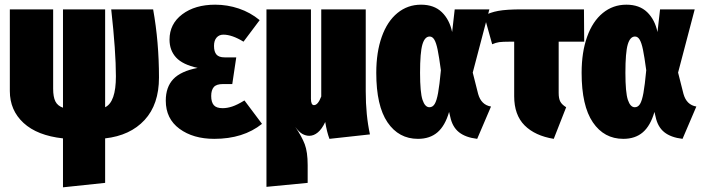

<svg xmlns="http://www.w3.org/2000/svg" viewBox="-20 -574 3000 820"><path d="M429 17V207L249 226V17Q139 5 80.5 -49Q22 -103 22 -185V-534H207V-195Q207 -160 216.5 -141Q226 -122 249 -114V-534H429V-116Q475 -138 475 -248Q475 -354 455 -534H634Q659 -395 659 -243Q659 -128 597.5 -61.5Q536 5 429 17Z M1089 -488 1020 -396Q971 -426 934 -426Q916 -426 905 -413.5Q894 -401 894 -378Q894 -353 904.5 -341Q915 -329 939 -329H989L972 -215H932Q904 -215 893 -202Q882 -189 882 -164Q882 -138 893 -125Q904 -112 931 -112Q950 -112 971.5 -119Q993 -126 1024 -145L1099 -45Q1019 19 895 19Q805 19 746.5 -24Q688 -67 688 -144Q688 -202 720 -236Q752 -270 824 -284Q760 -298 732 -328.5Q704 -359 704 -405Q704 -472 758.5 -513Q813 -554 899 -554Q951 -554 1000 -537.5Q1049 -521 1089 -488Z M1387 19Q1376 -10 1369 -53Q1355 -23 1337.5 -8.5Q1320 6 1301 6Q1286 6 1271.5 -2Q1257 -10 1241 -32Q1269 9 1281.5 42Q1294 75 1294 131V207L1118 224V-534H1308V-152Q1308 -125 1321 -125Q1338 -125 1352 -162V-534H1542V-184Q1542 -82 1560 0Z M1911 -437 1922 -534H2070L1999 -264L2022 -173Q2035 -126 2077 -119L2018 19Q1968 13 1940 -9.5Q1912 -32 1903 -75L1898 -96Q1881 -37 1848.5 -9Q1816 19 1765 19Q1683 19 1635 -51.5Q1587 -122 1587 -263Q1587 -351 1610.5 -417Q1634 -483 1677.5 -518.5Q1721 -554 1778 -554Q1834 -554 1867 -522Q1900 -490 1911 -437ZM1774 -263Q1774 -179 1784.5 -147.5Q1795 -116 1814 -116Q1828 -116 1836.5 -130Q1845 -144 1851 -177Q1857 -210 1863 -274Q1855 -333 1849 -362Q1843 -391 1835 -404.5Q1827 -418 1815 -418Q1794 -418 1784 -384Q1774 -350 1774 -263Z M2398 -116 2345 19Q2265 6 2220.5 -38.5Q2176 -83 2176 -163V-396H2157Q2126 -396 2112 -394Q2098 -392 2082 -385L2048 -507Q2073 -521 2108 -527.5Q2143 -534 2208 -534H2474L2475 -396H2366V-177Q2366 -153 2373 -140Q2380 -127 2398 -116Z M2788 -437 2799 -534H2947L2876 -264L2899 -173Q2912 -126 2954 -119L2895 19Q2845 13 2817 -9.5Q2789 -32 2780 -75L2775 -96Q2758 -37 2725.5 -9Q2693 19 2642 19Q2560 19 2512 -51.5Q2464 -122 2464 -263Q2464 -351 2487.5 -417Q2511 -483 2554.5 -518.5Q2598 -554 2655 -554Q2711 -554 2744 -522Q2777 -490 2788 -437ZM2651 -263Q2651 -179 2661.5 -147.5Q2672 -116 2691 -116Q2705 -116 2713.5 -130Q2722 -144 2728 -177Q2734 -210 2740 -274Q2732 -333 2726 -362Q2720 -391 2712 -404.5Q2704 -418 2692 -418Q2671 -418 2661 -384Q2651 -350 2651 -263Z"/></svg>

Font: Fira Sans Extra Condensed Black
Style: Regular
Weight: 900
Width: 1
Designer: Carrois Corporate & Edenspiekermann AG
Foundry: Carrois Corporate GbR & Edenspiekermann AG
Version: Version 4.203